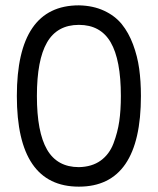

<svg xmlns="http://www.w3.org/2000/svg" viewBox="-20 -690 590 718"><path d="M275 -670Q328 -669 369 -650Q410 -631 435.5 -599.5Q461 -568 477.5 -524Q494 -480 500.5 -433Q507 -386 507 -331Q507 8 275 8Q43 8 43 -331Q43 -670 275 -670ZM275 -65Q324 -66 356.5 -89.5Q389 -113 404.5 -154Q420 -195 426 -236.5Q432 -278 432 -331Q432 -466 394 -531.5Q356 -597 275 -597Q194 -597 156 -531.5Q118 -466 118 -331Q118 -196 156 -130.5Q194 -65 275 -65Z"/></svg>

Font: Questrial
Style: Regular
Weight: 400
Designer: Joe Prince
Foundry: Joe Prince
Version: Version 1.002